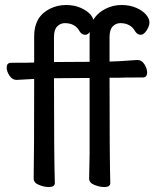

<svg xmlns="http://www.w3.org/2000/svg" viewBox="-20 -734 628 771"><path d="M340.8 -605Q332 -594.2 321.8 -594.2Q309.1 -594.2 299.8 -607.9Q282.2 -641.1 240.2 -641.1Q223.1 -641.1 210 -628.2Q196.8 -615.2 196.8 -585V-484.9L339.8 -485.8V-588.9Q339.8 -597.2 340.8 -605ZM398.9 17.1Q379.9 17.1 358.9 8.5Q337.9 0 337.9 -17.1L339.8 -116.2V-420.9L196.8 -419.9Q196.8 -105 200.2 1Q200.2 17.1 175.8 17.1Q157.2 17.1 136.2 8.5Q115.2 0 115.2 -17.1Q117.2 -116.2 117.2 -417L45.9 -413.1Q29.8 -413.1 18.3 -429.9Q6.8 -446.8 6.8 -462.9Q6.8 -481.9 24.9 -481.9Q99.1 -481.9 117.2 -482.9V-588.9Q117.2 -668 181.2 -699.2Q210.9 -713.9 244.9 -713.9Q278.8 -713.9 304.4 -702.4Q330.1 -690.9 344.2 -674.8Q352.1 -665 355 -654.8Q372.1 -683.1 404.8 -699.2Q434.1 -713.9 468 -713.9Q502 -713.9 527.6 -702.4Q553.2 -690.9 566.7 -675Q580.1 -659.2 580.1 -644Q580.1 -628.9 568.6 -611.6Q557.1 -594.2 544.9 -594.2Q532.2 -594.2 522.9 -607.9Q504.9 -641.1 462.9 -641.1Q445.8 -641.1 432.9 -628.2Q419.9 -615.2 419.9 -585V-486.8Q445.8 -486.8 532.2 -493.2Q548.8 -493.2 559.8 -476.1Q570.8 -459 570.8 -442.9Q570.8 -422.9 553.2 -422.9Q470.2 -422.9 457 -421.9H419.9Q419.9 -105 422.9 1Q422.9 17.1 398.9 17.1Z"/></svg>

Font: LXGW WenKai Screen
Style: Regular
Weight: 400
Designer: LXGW / Fontworks Inc.
Foundry: LXGW / Fontworks Inc.
Version: Version 1.510;January 18,2025